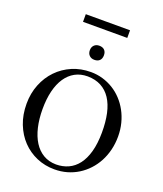

<svg xmlns="http://www.w3.org/2000/svg" viewBox="-182 -1146 1088 1280"><g transform="rotate(20 361.5 -506.0)"><path d="M683.1 -335Q683.1 -285.2 671.9 -239.5Q660.6 -193.8 639.9 -155Q619.1 -116.2 589.8 -84.7Q560.5 -53.2 524.4 -30.8Q488.3 -8.3 446.3 3.7Q404.3 15.6 357.9 15.6Q290.5 15.6 231.7 -9.5Q172.9 -34.7 128.9 -80.6Q85 -126.5 59.8 -190.7Q34.7 -254.9 34.7 -333Q34.7 -407.2 60.1 -470.5Q85.4 -533.7 130.1 -579.8Q174.8 -626 235.4 -651.9Q295.9 -677.7 366.7 -677.7Q410.2 -677.7 450.4 -666Q490.7 -654.3 525.9 -632.8Q561 -611.3 589.8 -580.6Q618.7 -549.8 639.4 -511.7Q660.2 -473.6 671.6 -429.2Q683.1 -384.8 683.1 -335ZM572.8 -322.3Q573.2 -397.9 560.1 -457.5Q546.9 -517.1 519.8 -558.1Q492.7 -599.1 451.9 -620.8Q411.1 -642.6 356 -643.1Q306.2 -643.1 267.3 -621.8Q228.5 -600.6 201.7 -560.8Q174.8 -521 160.9 -464.1Q147 -407.2 147 -335.9Q147 -265.6 160.6 -207.5Q174.3 -149.4 200.7 -107.7Q227.1 -65.9 266.4 -42.7Q305.7 -19.5 356.9 -19Q404.3 -19 443.8 -37.1Q483.4 -55.2 512 -92.5Q540.5 -129.9 556.4 -187Q572.3 -244.1 572.8 -322.3ZM409.2 -812Q409.2 -788.1 396 -774.9Q382.8 -761.7 358.9 -761.7Q336.4 -761.7 322.8 -775.4Q309.1 -789.1 309.1 -812Q309.1 -834.5 322.8 -848.1Q336.4 -861.8 358.9 -861.8Q382.8 -861.8 396 -848.6Q409.2 -835.4 409.2 -812ZM201.7 -974.1V-1028.3H515.6V-974.1Z"/></g></svg>

Font: Doulos SIL Phon
Style: Regular
Weight: 400
Designer: Walt Agee, Victor Gaultney, Peter Martin, Debbi Hosken, Becca Hirsbrunner
Foundry: SIL International
Version: Version 5.000